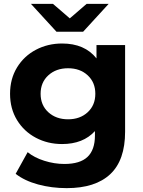

<svg xmlns="http://www.w3.org/2000/svg" viewBox="-20 -771 740 993"><path d="M627 -538V-90Q627 58 550 130Q473 202 325 202Q247 202 177 183Q107 164 61 128L123 16Q157 44 209 60.5Q261 77 313 77Q394 77 432.5 40.5Q471 4 471 -70V-93Q410 -26 301 -26Q227 -26 165.5 -58.5Q104 -91 68 -150Q32 -209 32 -286Q32 -363 68 -422Q104 -481 165.5 -513.5Q227 -546 301 -546Q418 -546 479 -469V-538ZM473 -286Q473 -345 433.5 -381.5Q394 -418 332 -418Q270 -418 230 -381.5Q190 -345 190 -286Q190 -227 230 -190.5Q270 -154 332 -154Q394 -154 433.5 -190.5Q473 -227 473 -286ZM542 -751 410 -607H272L140 -751H254L341 -676L428 -751Z"/></svg>

Font: Idrija
Style: Bold
Weight: 700
Designer: Julieta Ulanovsky
Foundry: Julieta Ulanovsky
Version: Version 7.200